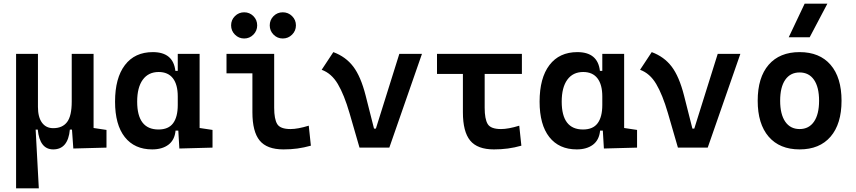

<svg xmlns="http://www.w3.org/2000/svg" viewBox="-20 -815 4728 1060"><path d="M273.9 9.8Q199.2 9.8 188.5 -99.6H176.8L194.3 224.6H68.8V-517.6H189.5V-224.6Q189.5 -168.5 211.7 -137.9Q233.9 -107.4 273.9 -107.4Q324.7 -107.4 350.3 -141.1Q376 -174.8 376 -253.9V-517.6H496.6V-108.4L567.9 -97.7V0L384.8 4.9L377.4 -99.6H365.7Q355.5 9.8 273.9 9.8Z M820.3 9.8Q722.7 9.8 668.9 -58.3Q615.2 -126.5 615.2 -253.9Q615.2 -384.3 669.7 -455.8Q724.1 -527.3 823.7 -527.3Q936.5 -527.3 948.2 -423.8H961.4V-517.6H1082V-108.4L1153.3 -97.7V0L970.2 4.9L964.4 -93.8H949.2Q944.3 -42 909.9 -16.1Q875.5 9.8 820.3 9.8ZM961.4 -235.4V-282.2Q961.4 -348.1 934.6 -382.8Q907.7 -417.5 856 -417.5Q799.3 -417.5 768.3 -375Q737.3 -332.5 737.3 -253.9Q737.3 -100.1 855 -100.1Q910.2 -100.1 935.8 -134.8Q961.4 -169.4 961.4 -235.4Z M1544.9 9.8Q1453.6 9.8 1413.6 -39.1Q1373.5 -87.9 1373.5 -195.3V-410.2H1230.5V-517.6H1493.7V-219.7Q1493.7 -158.2 1510.3 -130.4Q1526.9 -102.5 1584 -102.5Q1624 -102.5 1684.6 -121.1L1696.3 -10.7Q1657.7 0 1621.8 4.9Q1585.9 9.8 1544.9 9.8ZM1541 -602.5Q1511.2 -602.5 1490.2 -623.8Q1469.2 -645 1469.2 -674.8Q1469.2 -705.1 1490.2 -726.1Q1511.2 -747.1 1541 -747.1Q1571.3 -747.1 1592.5 -726.1Q1613.8 -705.1 1613.8 -674.8Q1613.8 -645 1592.5 -623.8Q1571.3 -602.5 1541 -602.5ZM1328.1 -602.5Q1298.3 -602.5 1277.1 -623.8Q1255.9 -645 1255.9 -674.8Q1255.9 -705.1 1277.1 -726.1Q1298.3 -747.1 1328.1 -747.1Q1357.9 -747.1 1378.9 -726.1Q1399.9 -705.1 1399.9 -674.8Q1399.9 -645 1378.9 -623.8Q1357.9 -602.5 1328.1 -602.5Z M1964.8 0 1909.7 -190.4Q1879.9 -292.5 1845 -351.3Q1810.1 -410.2 1755.9 -429.7L1820.3 -527.3Q1888.7 -502 1930.2 -447.5Q1971.7 -393.1 1998.5 -288.1L2044.9 -105H2055.2L2184.6 -517.6H2309.6L2129.4 0Z M2707 9.8Q2615.7 9.8 2575.7 -39.1Q2535.6 -87.9 2535.6 -195.3V-406.7H2392.6V-517.6H2861.3V-406.7H2655.8V-219.7Q2655.8 -158.2 2672.4 -130.4Q2689 -102.5 2746.1 -102.5Q2766.1 -102.5 2791.5 -107.2Q2816.9 -111.8 2846.7 -121.1L2858.4 -10.7Q2820.8 0 2783.7 4.9Q2746.6 9.8 2707 9.8Z M3164.1 9.8Q3066.4 9.8 3012.7 -58.3Q2959 -126.5 2959 -253.9Q2959 -384.3 3013.4 -455.8Q3067.9 -527.3 3167.5 -527.3Q3280.3 -527.3 3292 -423.8H3305.2V-517.6H3425.8V-108.4L3497.1 -97.7V0L3314 4.9L3308.1 -93.8H3293Q3288.1 -42 3253.7 -16.1Q3219.2 9.8 3164.1 9.8ZM3305.2 -235.4V-282.2Q3305.2 -348.1 3278.3 -382.8Q3251.5 -417.5 3199.7 -417.5Q3143.1 -417.5 3112.1 -375Q3081.1 -332.5 3081.1 -253.9Q3081.1 -100.1 3198.7 -100.1Q3253.9 -100.1 3279.5 -134.8Q3305.2 -169.4 3305.2 -235.4Z M3722.7 0 3667.5 -190.4Q3637.7 -292.5 3602.8 -351.3Q3567.9 -410.2 3513.7 -429.7L3578.1 -527.3Q3646.5 -502 3688 -447.5Q3729.5 -393.1 3756.3 -288.1L3802.7 -105H3813L3942.4 -517.6H4067.4L3887.2 0Z M4394.5 9.8Q4284.2 9.8 4223.6 -60.5Q4163.1 -130.9 4163.1 -258.8Q4163.1 -387.2 4223.6 -457.3Q4284.2 -527.3 4394.5 -527.3Q4504.9 -527.3 4565.4 -457.3Q4626 -387.2 4626 -258.8Q4626 -130.9 4565.4 -60.5Q4504.9 9.8 4394.5 9.8ZM4394.5 -102.5Q4445.8 -102.5 4473.9 -143.3Q4502 -184.1 4502 -258.8Q4502 -334 4473.9 -374.5Q4445.8 -415 4394.5 -415Q4343.3 -415 4315.2 -374.5Q4287.1 -334 4287.1 -258.8Q4287.1 -184.1 4315.2 -143.3Q4343.3 -102.5 4394.5 -102.5ZM4334.5 -609.4 4422.4 -794.9H4547.9L4450.2 -609.4Z"/></svg>

Font: Cascadia Code SemiBold
Style: Regular
Weight: 600
Monospace: yes
Designer: Aaron Bell
Foundry: Saja Typeworks
Version: Version 2404.023; ttfautohint (v1.8.4)